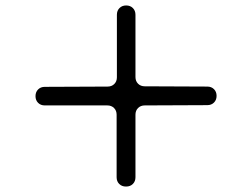

<svg xmlns="http://www.w3.org/2000/svg" viewBox="-20 -707 923 703"><path d="M442 -24H441Q426 -24 416.5 -33.5Q407 -43 407 -58V-287Q407 -302 397.5 -311.5Q388 -321 373 -321H144Q129 -321 119.5 -330.5Q110 -340 110 -355Q110 -370 119.5 -379.5Q129 -389 144 -389L374 -390Q389 -390 398.5 -399.5Q408 -409 408 -424V-653Q408 -668 417.5 -677.5Q427 -687 442 -687Q457 -687 466.5 -677.5Q476 -668 476 -653V-425Q476 -410 485.5 -400.5Q495 -391 510 -391L739 -390Q754 -390 763.5 -380.5Q773 -371 773 -356Q773 -341 763.5 -331.5Q754 -322 739 -322L510 -321Q495 -321 485.5 -311.5Q476 -302 476 -287V-58Q476 -43 466.5 -33.5Q457 -24 442 -24Z"/></svg>

Font: Higure Gothic Medium
Style: Regular
Weight: 500
Designer: Yoshimichi Ohira
Foundry: Positype
Version: Version 1.000